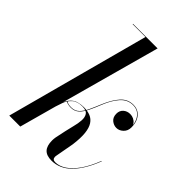

<svg xmlns="http://www.w3.org/2000/svg" viewBox="-224 -842 945 945"><g transform="rotate(45 248.0 -370.0)"><path d="M15 0 215.5 -747.5H126.5V-750H297.5L91.5 0ZM318.5 10Q283.5 10 267 -7.8Q250.5 -25.5 250.5 -63Q250.5 -67 251 -73.8Q251.5 -80.5 252.5 -85L264 -139.5Q268.5 -161.5 275.2 -186.8Q282 -212 283.5 -234.8Q285 -257.5 275.5 -272Q266 -286.5 238 -286.5Q202.5 -286.5 183.8 -269.5Q165 -252.5 156.8 -229.8Q148.5 -207 143.5 -190H141Q152 -236 169 -257Q186 -278 206 -283.5Q226 -289 245.5 -289Q271.5 -289 291.2 -281Q311 -273 323.2 -254.2Q335.5 -235.5 339 -203Q342.5 -170.5 336 -121L318.5 -25Q318 -23 317.8 -20.2Q317.5 -17.5 317.5 -16Q317.5 2.5 337.5 2.5Q365.5 2.5 393.2 -16Q421 -34.5 446.8 -71.2Q472.5 -108 494 -163.5L496 -162.5Q464 -79.5 419.8 -34.8Q375.5 10 318.5 10ZM201.5 -241.5Q190 -241.5 180.5 -244Q171 -246.5 165.5 -250L167 -252.5Q172.5 -249 180.5 -246.5Q188.5 -244 201.5 -244Q227 -244 243 -259.8Q259 -275.5 271.2 -301.8Q283.5 -328 296.5 -360Q318 -411.5 344.5 -440.8Q371 -470 409.5 -470Q432 -470 448 -459.2Q464 -448.5 472.8 -429.2Q481.5 -410 481.5 -384Q481.5 -359.5 465.5 -344.5Q449.5 -329.5 430.5 -329.5Q412 -329.5 396.5 -342.2Q381 -355 381 -379.5Q381 -401 395.5 -413.8Q410 -426.5 431 -426.5Q444 -426.5 455.2 -421Q466.5 -415.5 473.5 -406Q480.5 -396.5 480.5 -384H479Q479 -408.5 470.5 -427.2Q462 -446 446.8 -456.8Q431.5 -467.5 409.5 -467.5Q372 -467.5 345.2 -437.8Q318.5 -408 299 -359Q285.5 -325 272.5 -298.2Q259.5 -271.5 243 -256.5Q226.5 -241.5 201.5 -241.5Z"/></g></svg>

Font: Bodoni Moda 72pt
Style: Italic
Weight: 400
Italic angle: -13°
Designer: Owen Earl
Foundry: indestructible type
Version: Version 2.005